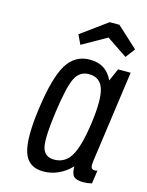

<svg xmlns="http://www.w3.org/2000/svg" viewBox="-114 -813 685 894"><g transform="rotate(15 228.5 -366.0)"><path d="M396.4 -539.3 370.4 -479Q353.4 -514.7 326.2 -532Q299 -549.3 259.1 -549.3Q187.4 -549.3 148.4 -485.7Q109.4 -422.1 88.4 -270.4Q67 -119.3 88.5 -54.6Q110 10 182.7 10Q219.6 10 253.9 -5.4Q288.3 -20.7 316.9 -50.7Q316.3 -16.6 329 -3.3Q341.7 10 374.6 10Q385.1 10 394.8 8.9Q404.4 7.7 416.6 5.1L425.9 -58.9Q421.9 -57.6 418.9 -57.2Q415.9 -56.9 412.7 -56.9Q399.4 -56.9 396.1 -66.5Q392.9 -76.1 395.1 -93.1L457.3 -539.3ZM341.7 -262.7Q325.6 -149.4 297.5 -102.9Q269.4 -56.4 217.6 -56.4Q169.9 -56.4 159.6 -100.6Q149.4 -144.9 167.6 -275.1Q185.1 -398.9 206.4 -440.9Q227.7 -482.9 272.1 -482.9Q326.4 -482.9 342.4 -431.9Q358.3 -380.9 341.7 -262.7ZM302 -741.6 175.9 -649.6 197.4 -604.3 315.4 -671.1 414.7 -604.3 449.1 -649.6 349 -741.6Z"/></g></svg>

Font: Secuela ExtLt
Style: Italic
Weight: 200
Italic angle: -8°
Designer: Fernando Haro
Foundry: deFharo
Version: Version 1.704